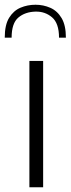

<svg xmlns="http://www.w3.org/2000/svg" viewBox="-42 -790 298 810"><path d="M82 0V-533H140V0ZM108 -770Q141 -770 170.5 -757Q200 -744 218 -713.5Q236 -683 236 -631H207Q207 -692 177.5 -717Q148 -742 108 -741Q64 -740 35.5 -716Q7 -692 7 -631H-22Q-22 -685 -3.5 -715Q15 -745 44.5 -757.5Q74 -770 108 -770Z"/></svg>

Font: Exo Thin Light
Style: Regular
Weight: 300
Version: Version 2.000